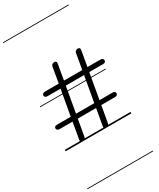

<svg xmlns="http://www.w3.org/2000/svg" viewBox="-395 -1340 1556 1879"><g transform="rotate(-30 383.0 -401.0)"><path d="M187.5 0Q175.5 0 169.5 -7.5Q163.5 -15 166 -31.5L198.5 -217.5H50.5Q35 -217.5 27.5 -225.5Q20 -233.5 20 -243Q20 -253 27 -260.2Q34 -267.5 50.5 -267.5H207L258 -555.5H110.5Q94 -555.5 86.2 -563Q78.5 -570.5 78.5 -580Q78.5 -590 86.5 -598.5Q94.5 -607 110.5 -607H267.5L297.5 -781Q300 -797 310.5 -804.2Q321 -811.5 334 -811.5Q345.5 -811.5 352.5 -804.8Q359.5 -798 357 -783.5L326.5 -607H533L563.5 -781Q566 -797 577 -804.2Q588 -811.5 600.5 -811.5Q611.5 -811.5 618.2 -804.5Q625 -797.5 622.5 -784L592 -607H739Q755 -607 762.8 -598.5Q770.5 -590 770.5 -580Q770.5 -570.5 762.8 -563Q755 -555.5 739 -555.5H582.5L532 -267.5H680Q696.5 -267.5 703.5 -260.2Q710.5 -253 710.5 -243Q710.5 -233.5 703 -225.5Q695.5 -217.5 680 -217.5H523L491 -34Q488 -16.5 477.8 -8.2Q467.5 0 454.5 0Q443.5 0 436 -7.5Q428.5 -15 432 -32L464.5 -217.5H257.5L225.5 -34Q222.5 -15.5 210.8 -7.8Q199 0 187.5 0ZM266.5 -267.5H473L524 -555.5H317.5ZM187.5 0Q175.5 0 169.5 -7.5Q163.5 -15 166 -31.5L198.5 -217.5H50.5Q35 -217.5 27.5 -225.5Q20 -233.5 20 -243Q20 -253 27 -260.2Q34 -267.5 50.5 -267.5H207L258 -555.5H110.5Q94 -555.5 86.2 -563Q78.5 -570.5 78.5 -580Q78.5 -590 86.5 -598.5Q94.5 -607 110.5 -607H267.5L297.5 -781Q300 -797 310.5 -804.2Q321 -811.5 334 -811.5Q345.5 -811.5 352.5 -804.8Q359.5 -798 357 -783.5L326.5 -607H533L563.5 -781Q566 -797 577 -804.2Q588 -811.5 600.5 -811.5Q611.5 -811.5 618.2 -804.5Q625 -797.5 622.5 -784L592 -607H739Q755 -607 762.8 -598.5Q770.5 -590 770.5 -580Q770.5 -570.5 762.8 -563Q755 -555.5 739 -555.5H582.5L532 -267.5H680Q696.5 -267.5 703.5 -260.2Q710.5 -253 710.5 -243Q710.5 -233.5 703 -225.5Q695.5 -217.5 680 -217.5H523L491 -34Q488 -16.5 477.8 -8.2Q467.5 0 454.5 0Q443.5 0 436 -7.5Q428.5 -15 432 -32L464.5 -217.5H257.5L225.5 -34Q222.5 -15.5 210.8 -7.8Q199 0 187.5 0ZM266.5 -267.5H473L524 -555.5H317.5ZM-5 420.5H737.5V428.5H-5ZM-5 -16H737.5V0H-5ZM-5 -505.5H737.5V-497.5H-5ZM-5 -1230H737.5V-1222H-5Z"/></g></svg>

Font: Edu VIC WA NT Pre Guide
Style: Regular
Weight: 400
Designer: Tina and Corey Anderson, Eben Sorkin, Mirko Velimirovic
Foundry: Google for Education
Version: Version 1.000